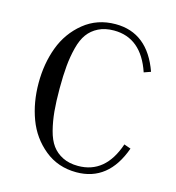

<svg xmlns="http://www.w3.org/2000/svg" viewBox="-110 -825 861 937"><g transform="rotate(15 320.0 -356.0)"><path d="M360 18Q267 18 199.5 -37Q132 -92 101 -175Q70 -258 70 -356Q70 -454 101 -537Q132 -620 199.5 -675Q267 -730 360 -730Q522 -730 586 -550L552 -538Q498 -698 360 -698Q315 -698 282 -681.5Q249 -665 228.5 -637Q208 -609 196.5 -564Q185 -519 180.5 -470.5Q176 -422 176 -356Q176 -290 180.5 -241.5Q185 -193 196.5 -148Q208 -103 228.5 -75Q249 -47 282 -30.5Q315 -14 360 -14Q498 -14 552 -174L586 -162Q522 18 360 18Z"/></g></svg>

Font: Old Standard TT
Style: Regular
Weight: 400
Designer: Alexey Kryukov <alexios@thessalonica.org.ru>
Version: Version 1.0